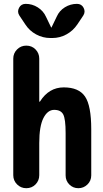

<svg xmlns="http://www.w3.org/2000/svg" viewBox="-20 -990 540 1010"><path d="M278.3 -902.3Q292 -933.6 321.3 -951.7Q350.6 -969.7 384.8 -969.7Q409.2 -969.7 419.9 -948.7Q430.7 -927.7 418 -908.2L386.7 -861.3Q364.3 -828.1 329.6 -809.1Q294.9 -790 254.9 -790H245.1Q205.1 -790 169.9 -809.1Q134.8 -828.1 113.3 -861.3L82 -908.2Q69.3 -927.7 80.1 -948.7Q90.8 -969.7 115.2 -969.7Q149.4 -969.7 178.7 -951.2Q208 -932.6 221.7 -902.3L249 -845.7Q249 -844.7 250 -844.7Q251 -844.7 251 -845.7ZM315.4 -530.3Q394.5 -530.3 427.2 -482.4Q460 -434.6 460 -309.6V-67.4Q460 -39.1 439.9 -19.5Q419.9 0 392.1 0Q364.3 0 344.7 -19.5Q325.2 -39.1 325.2 -67.4V-290Q325.2 -364.3 312.5 -388.2Q299.8 -412.1 265.1 -412.1Q230.5 -412.1 208.5 -369.1Q186.5 -326.2 186.5 -237.3V-68.4Q186.5 -40 167 -20Q147.5 0 118.2 0Q89.8 0 69.8 -20Q49.8 -40 49.8 -68.4V-681.6Q49.8 -710 69.8 -730Q89.8 -750 118.2 -750Q147.5 -750 167 -730Q186.5 -710 186.5 -681.6V-456.1Q186.5 -455.1 188.5 -455.1Q190.4 -455.1 190.4 -456.1Q237.3 -530.3 315.4 -530.3Z"/></svg>

Font: Rounded-X Mgen+ 2m bold
Style: Bold
Weight: 700
Designer: [Source Han Sans]
Ryoko NISHIZUKA  (kana & ideographs); Paul D. Hunt (Latin, Greek & Cyrillic); Wenlong ZHANG  (bopomofo
Version: Version 1.059.20150602